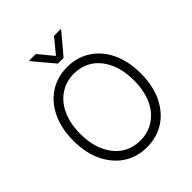

<svg xmlns="http://www.w3.org/2000/svg" viewBox="-255 -1100 1266 1266"><g transform="rotate(-45 378.5 -467.0)"><path d="M63.9 -363.6Q63.9 -477.3 104.4 -561.4Q124.3 -603 152.2 -635.7Q180 -668.3 214.8 -690.9Q249.6 -713.4 290.8 -725.3Q332 -737.2 378.2 -737.2Q470.5 -737.2 541.2 -691.4Q577.1 -668.3 605.1 -635.7Q633.2 -603 652.7 -561.6Q672.2 -520.2 682.5 -470.5Q692.8 -420.8 692.8 -363.6Q692.8 -251.8 652.7 -166.2Q632.5 -124.3 604.4 -91.4Q576.3 -58.6 541.4 -36Q506.4 -13.5 465.4 -1.8Q424.4 9.9 378.2 9.9Q331.3 9.9 290.3 -2Q249.3 -13.8 214.7 -36.6Q180 -59.3 152.3 -92Q124.6 -124.6 104.4 -166.2Q63.9 -250 63.9 -363.6ZM128.2 -363.6Q128.2 -266.3 160.9 -196.7Q194.2 -125.7 249.6 -89.1Q305 -52.6 378.2 -52.6Q450.6 -52.6 506.7 -89.5Q535.2 -108.3 557.7 -134.9Q580.3 -161.6 595.9 -196Q611.5 -230.5 619.9 -272.4Q628.2 -314.3 628.2 -363.6Q628.2 -462.4 595.5 -531.2Q562.1 -602.3 506.7 -638.5Q451.3 -674.7 378.2 -674.7Q307.5 -674.7 250.4 -637.8Q222.3 -619.3 199.8 -592.5Q177.2 -565.7 161.2 -531.2Q145.2 -496.8 136.7 -454.7Q128.2 -412.6 128.2 -363.6ZM231.5 -938.9V-943.9H293.3L378.2 -840.9L463.1 -943.9H524.9V-938.9L404.8 -796.2H351.6Z"/></g></svg>

Font: Inter P Light
Style: Regular
Weight: 300
Designer: Rasmus Andersson
Foundry: rsms
Version: Version 3.018;git-588b23468